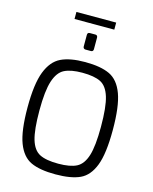

<svg xmlns="http://www.w3.org/2000/svg" viewBox="-148 -1134 982 1236"><g transform="rotate(15 343.0 -516.5)"><path d="M59 -365Q59 -521 90.5 -602.5Q122 -684 182 -713Q242 -742 343 -742Q447 -742 507 -713.5Q567 -685 597 -603.5Q627 -522 627 -365Q627 -208 596.5 -128.5Q566 -49 506.5 -21.5Q447 6 343 6Q239 6 179.5 -21.5Q120 -49 89.5 -128.5Q59 -208 59 -365ZM548 -365Q548 -498 528 -563Q508 -628 465.5 -649.5Q423 -671 343 -671Q267 -671 224 -649.5Q181 -628 159.5 -562Q138 -496 138 -365Q138 -236 157 -172.5Q176 -109 218.5 -87Q261 -65 343 -65Q423 -65 465.5 -87Q508 -109 528 -173Q548 -237 548 -365ZM307 -836V-914Q307 -930 323 -930H360Q367 -930 371 -925.5Q375 -921 375 -914V-836Q375 -829 371 -824.5Q367 -820 360 -820H323Q316 -820 311.5 -824.5Q307 -829 307 -836ZM204 -1039H469V-992H204Z"/></g></svg>

Font: Exo
Style: Regular
Weight: 400
Designer: Natanael Gama
Foundry: Natanael Gama
Version: Version 1.500; ttfautohint (v1.6)